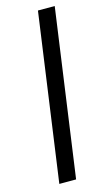

<svg xmlns="http://www.w3.org/2000/svg" viewBox="-119 -798 468 840"><g transform="rotate(-15 115.5 -378.5)"><path d="M40 0H116L222 -757H146Z"/></g></svg>

Font: Mluvka
Style: Italic
Weight: 400
Italic angle: -8°
Designer: Modified by Jiří Krblich, Original typeface by Gumpita Rahayu
Foundry: Gumpita Rahayu & Jiří Krblich
Version: Version 2.000;Glyphs 3.1.1 (3134)